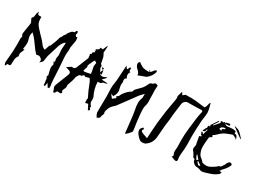

<svg xmlns="http://www.w3.org/2000/svg" viewBox="-42 -1777 3649 2716"><g transform="rotate(30 1782.0 -419.5)"><path d="M45.9 87.9Q40.5 73.2 37.1 67.4Q29.8 55.7 29.3 42Q32.2 0 36.6 -41Q47.9 -144 47.9 -249.5L47.4 -282.7Q47.4 -347.2 46.9 -351.3Q46.4 -355.5 46.4 -358.4Q46.4 -370.6 50.3 -376.7Q54.2 -382.8 54.2 -387.7Q54.2 -394.5 46.9 -405.8Q37.6 -418.9 37.6 -430.2L38.1 -436Q44.4 -466.8 47.4 -497.6Q51.8 -535.2 57.6 -562.7Q63.5 -590.3 64.5 -617.2Q63.5 -630.9 53.7 -646Q45.9 -659.2 43 -668H42.5Q36.1 -682.1 36.1 -687Q36.1 -691.4 39.6 -694.3Q54.2 -706.1 58.3 -720.2Q62.5 -734.4 63 -751Q63 -776.4 76.7 -801.8L85.4 -816.4L86.4 -799.3Q87.9 -768.1 123 -768.1Q132.3 -768.1 149.9 -769.5Q150.4 -763.7 150.4 -746.1Q150.4 -721.7 153.3 -702.6Q158.2 -673.3 176.8 -644Q204.1 -608.4 235.8 -576.2L256.3 -554.2Q272 -537.1 288.6 -520.5Q326.7 -484.4 356.4 -442.9Q381.3 -403.8 423.8 -390.6L452.1 -475.6L461.9 -476.1Q514.2 -601.1 515.4 -619.1Q516.6 -637.2 526.9 -651.9Q546.4 -676.3 555.2 -703.6Q559.6 -711.9 567.4 -717.8Q572.8 -722.2 576.2 -726.6Q577.6 -730 578.6 -734.9Q579.1 -742.7 586.9 -753.4Q604 -779.3 627 -801.8Q637.7 -810.1 655.3 -812.5L666 -815.4L681.2 -848.6L703.1 -847.2Q703.1 -836.9 703.9 -831.8Q704.6 -826.7 704.6 -821.8Q704.6 -813 701.2 -804.2Q698.7 -799.3 698.7 -794.9Q698.7 -787.6 711.4 -775.9L718.8 -768.1L736.3 -774.9L739.3 -752.9Q742.2 -741.2 742.2 -729.5Q742.2 -715.3 730.5 -653.8Q725.1 -624 720.2 -593.8Q720.2 -583.5 721.7 -575.9Q723.1 -568.4 723.1 -561.5L722.7 -552.7Q716.3 -512.2 716.3 -471.7Q716.3 -429.7 722.7 -361.8Q726.1 -327.6 729 -272.5Q741.7 -24.4 746.3 -10.5Q751 3.4 751 19.5Q751 26.4 750.5 32.5Q750 38.6 750 44.4L749.5 48.8L726.6 53.2Q709.5 23.4 692.9 -4.4L681.6 52.2Q671.9 52.2 662.1 53.2L654.3 -18.1L651.9 -18.6Q651.9 -27.3 652.3 -31Q652.8 -34.7 652.8 -37.1Q652.8 -46.9 646 -57.6Q637.2 -70.8 637.2 -80.1Q637.2 -89.8 647.5 -101.6L647.9 -103.5Q647.9 -106.9 644 -118.7Q641.6 -125 640.1 -130.9Q637.7 -143.6 634.3 -156.2Q626.5 -185.5 623.5 -216.8Q624 -238.3 631.3 -257.3L634.8 -270L614.7 -311.5L633.8 -313.5Q632.3 -323.7 630.4 -333.5Q625.5 -350.1 625.5 -366.2Q625.5 -377.4 627.9 -388.2Q633.8 -406.7 633.8 -424.3Q633.8 -425.8 633.3 -436Q632.8 -446.3 629.9 -465.8Q627 -485.4 627 -505.4Q627 -514.6 627.4 -523.4Q631.3 -562 633.8 -615.2Q633.8 -616.7 629.4 -621.1L627.4 -623.5L619.6 -617.2Q589.8 -595.2 565.9 -535.2Q553.7 -499.5 543.9 -463.4Q529.8 -413.1 520 -385.7Q499.5 -329.1 496.6 -289.1Q495.1 -268.6 490.2 -247.6Q486.8 -235.4 478 -225.6Q469.2 -215.8 445.3 -195.8Q450.2 -218.3 450.2 -224.6Q450.2 -254.4 402.3 -275.9Q400.4 -276.9 396 -276.9Q388.7 -276.9 377 -274.4Q367.7 -272 356 -271L353.5 -270.5Q311.5 -312.5 265.1 -380.9Q204.6 -468.3 151.9 -517.1Q141.1 -487.8 141.1 -460Q141.1 -433.1 150.9 -407.7Q162.1 -377.9 162.1 -345.7Q162.1 -314.9 154.8 -269.5Q152.8 -257.3 151.4 -244.6L176.3 -249.5L144.5 -174.3L143.1 -174.8L149.4 -119.1L141.6 -118.2L133.8 -100.6Q123.5 -81.5 120.6 -64.9Q117.2 -39.6 117.2 -13.7L116.7 13.2Q116.7 28.8 112.3 38.8Q107.9 48.8 91.8 48.8Q84.5 48.8 70.8 46.4H70.3Q67.9 48.8 56.2 70.3Z M1072.8 -402.3Q1099.6 -406.7 1130.9 -414.1L1159.7 -419.9Q1155.8 -467.8 1147.5 -496.1Q1142.1 -514.2 1140.6 -532.7Q1140.6 -554.2 1145.5 -574.2L1148.4 -591.3L1118.2 -612.8Q1114.7 -610.4 1108.9 -606.4Q1103 -602.5 1073.2 -532.2L1064 -512.2Q1061 -506.3 1061 -503.9Q1061 -502.4 1061.5 -501.5Q1065.4 -492.2 1065.4 -482.9Q1065.4 -470.2 1057.1 -450.2Q1053.2 -440.4 1050.3 -430.2Q1048.8 -421.9 1046.9 -414.1L1045.4 -406.2Q1049.8 -405.8 1053.7 -404.8Q1061.5 -402.3 1068.8 -402.3ZM1272.9 -551.3 1247.1 -581.5Q1256.8 -582.5 1264.2 -582.5Q1282.7 -582.5 1282.7 -574.7Q1282.7 -567.4 1272.9 -551.3ZM837.4 70.8Q834 70.8 828.6 68.6Q823.2 66.4 821 52.5Q818.8 38.6 811.3 24.7Q803.7 10.7 800.8 -3.4Q800.8 -28.8 812.5 -54.7L813 -55.7Q839.8 -125 867.7 -194.3Q878.4 -220.7 888.7 -247.6Q895 -262.2 895 -273.9Q895 -304.7 852.1 -314.5Q830.6 -320.3 807.6 -328.1L825.2 -340.3Q847.2 -355 867.2 -367.7Q875 -372.6 881.8 -372.6L885.3 -372.1Q892.1 -370.6 897.9 -370.6Q925.8 -370.6 939 -401.4Q966.3 -466.8 991.7 -532.2Q1013.7 -588.4 1015.4 -590.1Q1017.1 -591.8 1017.1 -594.2Q1015.1 -619.6 1012.7 -642.1L1011.7 -653.8L1012.7 -654.8Q1012.2 -654.8 1011.2 -653.6Q1010.3 -652.3 1008.8 -651.4L1003.9 -657.7L1029.8 -673.3Q1024.9 -681.6 1024.9 -687.5Q1024.9 -697.3 1041.5 -704.6Q1056.2 -712.4 1059.1 -719.2Q1055.2 -722.2 1050.3 -726.1Q1045.4 -730 1039.1 -734.4L1053.7 -739.7L1062.5 -742.7Q1060.5 -744.6 1041.5 -757.3Q1044.4 -758.8 1047.9 -759.8Q1066.4 -765.6 1080.1 -775.9Q1093.8 -786.1 1093.8 -811.5L1131.8 -804.7L1138.2 -820.3Q1150.4 -847.7 1163.1 -877.4Q1168.9 -876 1171.9 -876L1165 -772.5L1175.3 -752Q1187.5 -731.4 1193.8 -710.9Q1200.2 -685.1 1204.1 -658.7Q1207 -639.2 1210.9 -620.1Q1211.9 -616.7 1220.2 -608.4Q1221.7 -607.4 1229.5 -599.6Q1235.8 -593.3 1235.8 -590.8V-589.8Q1233.4 -581.1 1233.4 -573.2Q1233.4 -555.7 1249 -530.3Q1258.8 -514.2 1258.8 -507.3L1259.3 -503.9L1280.3 -549.8L1281.2 -552.2L1289.1 -549.3L1295.9 -485.4L1266.6 -493.2Q1288.6 -469.2 1312.5 -469.2Q1338.9 -469.2 1379.9 -493.7L1382.8 -482.4L1332 -428.2L1434.1 -421.4L1423.3 -414.1Q1415.5 -407.7 1400.9 -406.5Q1386.2 -405.3 1373.3 -400.6Q1360.4 -396 1350.1 -380.4Q1345.2 -374 1322.3 -374H1316.9Q1306.6 -374 1298.3 -373Q1302.2 -256.8 1354 -157.2Q1359.9 -142.6 1359.9 -125.5L1359.4 -97.2L1358.9 -85.9L1358.4 -80.1Q1358.4 -64.5 1387.2 -24.9Q1393.1 -17.1 1398.4 -8.8H1380.9L1404.8 27.3Q1403.8 27.8 1381.3 48.8L1337.9 -35.6L1293.5 -23.9Q1293 -39.6 1292 -54.7L1290 -91.8L1296.9 -94.7V-98.1L1280.3 -131.8Q1245.1 -201.7 1222.2 -263.7Q1211.9 -290 1201.2 -315.9Q1195.8 -328.1 1173.8 -361.8L1116.2 -346.2Q1112.3 -344.7 1109.9 -344.7Q1108.9 -344.7 1108.4 -345.2Q1097.7 -356.4 1089.4 -356.4Q1078.6 -356.4 1066.4 -338.9Q1064.9 -336.4 1063 -334.5Q1059.6 -329.6 1056.6 -329.6L1049.3 -330.1Q1022 -330.1 1006.8 -293.9Q1003.4 -287.1 999.5 -281.2Q992.7 -267.1 991.2 -249.5Q989.7 -229 962.9 -155.3Q950.7 -121.1 950.7 -119.1V-117.2Q953.6 -106 953.6 -95.7Q953.6 -71.8 934.1 -36.1Q927.2 -24.9 927.2 -15.1Q927.2 -11.7 928.7 -6.1Q930.2 -0.5 939.9 5.4L940.4 6.8Q940.4 14.2 933.1 27.3Q930.2 32.7 910.2 32.7Q900.4 32.7 889.6 31.7L871.6 30.8V30.3L868.7 33.7Q863.8 38.6 860.8 44.4Q858.4 48.3 856.2 53.5Q854 58.6 851.6 63Q846.7 70.8 837.4 70.8Z M1538.6 74.2Q1533.7 64.5 1527.8 54.7Q1512.2 29.8 1509.3 6.8L1508.8 -53.7Q1508.8 -104.5 1510.3 -154.8Q1511.7 -205.1 1511.7 -257.3Q1511.2 -291.5 1509.3 -325.2Q1507.3 -356.4 1507.3 -387.7Q1507.3 -432.6 1515.1 -474.1Q1520 -501 1522.5 -528.3Q1525.4 -570.8 1537.1 -770.5H1540Q1558.1 -746.1 1566.4 -733.4L1571.3 -736.3Q1581.1 -743.7 1585.4 -760.3Q1587.4 -769 1591.1 -773.7Q1594.7 -778.3 1612.3 -778.3L1611.8 -759.8Q1611.8 -745.1 1613.8 -730Q1616.2 -722.2 1633.8 -719.2Q1614.7 -702.6 1614.7 -668.9Q1614.7 -639.6 1632.8 -621.1Q1607.9 -607.9 1605.5 -590.8Q1604.5 -584 1604.5 -577.1Q1604.5 -567.4 1606.9 -557.9Q1609.4 -548.3 1609.4 -539.6Q1609.4 -532.7 1607.9 -526.9Q1605 -514.6 1605 -502.4Q1605 -488.8 1608.4 -475.6V-475.1Q1609.9 -460 1616.2 -439Q1622.6 -418 1622.6 -401.4Q1622.6 -360.4 1598.1 -319.8L1590.8 -306.2L1546.9 -323.7L1594.2 -263.7Q1604 -276.4 1616.7 -283.7Q1625 -288.6 1632.1 -294.7Q1639.2 -300.8 1639.2 -309.6Q1639.2 -318.4 1629.4 -327.6L1629.9 -331.1Q1650.4 -336.4 1658.2 -347.2Q1666 -357.9 1669.4 -369.1Q1672.4 -378.4 1677.2 -385.7Q1699.2 -418 1724.4 -445.3Q1749.5 -472.7 1787.1 -493.7Q1797.9 -500 1798.8 -517.1Q1800.3 -526.9 1804.7 -533.2Q1824.7 -555.7 1846.7 -576.7Q1871.6 -600.1 1894 -625.5Q1919.4 -657.2 1937.5 -699.7Q1942.4 -712.9 1951.2 -722.4Q1960 -731.9 1981.9 -735.8Q1991.7 -737.3 2001 -749.5Q2010.3 -761.7 2021.5 -761.7Q2024.9 -761.7 2029.3 -760.7Q2054.2 -755.4 2060.1 -751L2060.5 -732.9Q2060.5 -717.8 2057.1 -665.5Q2057.1 -650.9 2058.6 -637.2Q2060.1 -625.5 2060.1 -608.4L2059.6 -598.1Q2059.6 -569.3 2061 -541Q2063 -517.1 2063 -493.7Q2063 -477.5 2062 -461.9Q2060.1 -441.4 2053.7 -420.9Q2046.9 -397.5 2044.9 -373.5Q2044.9 -314.9 2051.3 -257.8Q2052.7 -246.6 2053.7 -234.9Q2062 -147.5 2072.8 -87.4Q2078.6 -53.7 2082 -20Q2082 -2.4 2067.4 9.3Q2054.7 20.5 2047.4 31.5Q2040 42.5 2023.9 54.2Q2020.5 56.6 2017.1 61Q2013.7 65.4 2009.8 68.4Q2007.8 68.4 2006.3 67.9L1998.5 66.9L1989.3 -19.5L1967.8 -211.4Q1963.4 -250 1955.1 -287.6Q1941.4 -349.1 1941.4 -398.9Q1941.4 -444.3 1960.9 -490.2L1962.4 -558.6L1905.3 -498.5Q1889.6 -476.6 1887.2 -474.1L1829.6 -395.5Q1829.6 -393.1 1692.9 -210.4Q1683.1 -199.2 1673.3 -191.4Q1628.9 -153.3 1615.2 -115.7L1609.9 -102.1Q1597.2 -72.3 1597.2 -54.2Q1597.2 -41 1603 -27.8Q1604 -26.9 1604 -24.9Q1603.5 -21 1598.6 -11.2L1594.2 -0.5L1593.8 0.5Q1589.4 4.9 1589.4 9.3Q1587.4 26.9 1585.2 36.4Q1583 45.9 1577.1 51.3Q1574.2 53.7 1572.3 56.2Q1570.3 58.6 1567.4 61Q1560.1 67.4 1538.6 74.2ZM1740.2 -731.4Q1739.7 -757.3 1728 -773.9Q1718.3 -787.6 1688.5 -814.9Q1674.8 -827.6 1667 -844.2Q1657.2 -864.7 1657.2 -878.4Q1657.2 -881.3 1658.9 -889.6Q1660.6 -897.9 1679.2 -915.5L1686 -909.2Q1692.4 -903.3 1698.2 -899.4Q1707.5 -894 1716.3 -887.7Q1739.3 -871.1 1764.2 -862.8Q1797.4 -856.4 1831.5 -856.4Q1846.2 -856 1860.8 -855L1861.8 -866.7L1847.7 -884.3L1849.6 -887.2V-887.7Q1860.8 -879.4 1877.4 -864.7L1888.7 -878.4Q1908.2 -903.3 1910.6 -906.7Q1916.5 -915 1923.8 -920.9Q1931.2 -924.8 1940.9 -925.3L1948.7 -926.8Q1948.7 -922.4 1949.5 -918.2Q1950.2 -914.1 1950.2 -910.2Q1950.2 -904.8 1949.2 -899.9Q1925.8 -825.2 1864.7 -780.3Q1860.8 -777.3 1855.7 -775.9Q1850.6 -774.4 1812 -759.8L1750 -735.8Z M2278.8 56.6Q2273.9 56.6 2254.2 54.7Q2234.4 52.7 2208.5 26.9Q2147.5 -31.2 2147.5 -71.8Q2147.5 -73.7 2148.4 -88.4Q2149.4 -103 2179.7 -134.3L2203.6 -120.1Q2185.1 -103 2185.1 -91.3Q2185.1 -74.2 2217.3 -60.5Q2240.2 -49.8 2301.8 -29.3Q2302.2 -43 2306.2 -100.1L2308.6 -148.4Q2314.9 -256.3 2318.8 -283.7Q2323.7 -321.3 2327.6 -358.9Q2341.3 -488.8 2365.7 -615.2Q2384.3 -713.9 2384.3 -728Q2384.3 -735.8 2379.4 -764.6L2404.3 -847.7L2430.7 -805.2L2468.8 -835Q2494.1 -835 2518.6 -835.4Q2539.6 -836.4 2559.6 -836.4Q2630.4 -836.4 2712.4 -823.2Q2746.6 -818.4 2780.8 -814.5Q2786.1 -814.5 2792.5 -819.8Q2802.7 -828.6 2812 -868.2Q2815.4 -883.8 2820.3 -898.9Q2822.8 -905.3 2830.1 -909.7L2832.5 -911.6Q2837.9 -890.1 2843.8 -869.1Q2858.9 -821.8 2862.8 -775.4V-770.5Q2862.8 -729 2855 -687Q2849.6 -656.7 2847.7 -627Q2837.4 -475.1 2837.4 -361.8Q2837.4 -329.1 2838.9 -297.1Q2840.3 -265.1 2840.3 -234.4Q2840.3 -195.8 2837.4 -157.7Q2827.6 -79.1 2827.6 -42.5Q2827.6 -14.6 2833 14.2L2833.5 22.5Q2833.5 35.6 2825.9 40.5Q2818.4 45.4 2809.6 45.4L2803.7 44.9Q2779.8 40.5 2754.9 28.3Q2743.7 23.4 2731 18.6Q2749 8.3 2749.5 -1.5Q2749.5 -10.7 2743.2 -22Q2732.4 -43.5 2732.4 -72.8Q2732.4 -87.4 2734.9 -102.5Q2736.8 -120.6 2737.3 -138.2Q2737.3 -172.4 2735.8 -206.5Q2734.9 -236.3 2734.9 -266.1Q2735.4 -356 2746.6 -445.8Q2770.5 -661.6 2782.2 -702.6Q2790.5 -731.4 2790.5 -740.7Q2790.5 -748 2788.1 -752.4Q2783.7 -760.7 2766.6 -760.7H2762.7Q2665.5 -756.3 2568.4 -756.3H2548.8Q2522 -755.4 2502 -734.9Q2481.9 -714.4 2478.5 -685.1Q2472.7 -632.3 2464.8 -579.6Q2453.6 -500.5 2451.7 -463.9Q2451.2 -438 2447.3 -413.1Q2432.1 -311.5 2425.8 -209Q2422.4 -162.1 2418 -115.2Q2408.2 -11.7 2325.7 43.9Q2305.2 56.6 2278.8 56.6Z M3160.2 -646Q3155.8 -656.2 3155.8 -663.6Q3155.8 -677.2 3178.2 -683.6Q3198.7 -690.9 3201.7 -701.7Q3190.9 -705.6 3181.2 -705.6Q3164.6 -705.6 3144 -693.1Q3123.5 -680.7 3122.6 -655.8ZM3124.5 -60.1Q3127.9 -60.1 3137.7 -63L3147.5 -65.4V-72.8L3090.8 -111.8L3083 -104.5L3092.8 -91.8Q3104 -75.2 3118.7 -61.5Q3120.6 -60.1 3124.5 -60.1ZM3064.5 -111.8 3083.5 -129.9 3034.2 -185.5H3026.9L3029.8 -174.8Q3035.2 -149.4 3054.2 -123L3061 -113.3Q3062 -112.3 3063 -112.3Q3064 -112.3 3064.5 -111.8ZM3210 -9.3H3208Q3190.4 -9.3 3171.9 -17.1Q3162.6 -21 3152.8 -23.4L3147.5 -24.9Q3136.7 -28.3 3126 -28.3H3116.2Q3073.2 -28.3 3040.5 -77.1Q3036.1 -84.5 3035.2 -96.7L3032.7 -110.4Q3027.8 -113.3 3020.5 -115.2Q3011.2 -117.7 3004.2 -122.3Q2997.1 -127 2997.1 -136.7V-139.6Q2992.7 -146.5 2989.7 -152.3Q2969.2 -188.5 2960.4 -196.8Q2941.4 -215.3 2941.4 -238.8Q2941.4 -247.6 2944.3 -257.3Q2947.3 -271.5 2949.2 -284.2Q2949.7 -289.1 2950.7 -293.5L2947.8 -304.7L2943.4 -325.7Q2928.7 -404.3 2925.3 -425.8L2949.7 -434.1L2959.5 -443.8L2930.7 -459Q2934.1 -460.9 2938.5 -461.9Q2937 -464.4 2936 -467.3L2927.7 -483.4Q2924.3 -488.3 2923.8 -492.7Q2923.8 -494.1 2925.8 -496.1Q2927.7 -498 2929.7 -499Q2931.6 -500 2933.1 -500Q2937 -500 2943.8 -493.2Q2947.8 -489.3 2955.1 -480.5L2960.4 -474.6L2985.8 -559.6L2982.9 -563.5Q2980.5 -561 2977.3 -558.8Q2974.1 -556.6 2971.7 -554.2Q2969.2 -551.8 2969.2 -549.8V-544.9Q2969.2 -516.6 2938 -516.6L2927.7 -517.1Q2935.5 -533.2 2942.6 -548.8Q2949.7 -564.5 2957 -579.1L2964.4 -575.7Q2963.4 -589.8 2963.4 -598.6Q2963.4 -604.5 2964.1 -611.8Q2964.8 -619.1 2974.6 -619.1Q2981.4 -619.1 2993.2 -616.7L2990.7 -624.5L2985.8 -639.6L3058.6 -749.5L3069.3 -742.7L3015.6 -659.2L3023.4 -653.8Q3059.1 -696.3 3097.7 -740.7Q3085.9 -746.1 3085.9 -752Q3085.9 -754.4 3087.9 -757.1Q3089.8 -759.8 3094.5 -763.7Q3099.1 -767.6 3102.5 -772.5Q3111.3 -761.2 3117.7 -761.2Q3125 -761.2 3134.3 -772.5Q3139.2 -777.8 3144.5 -781.7Q3146 -777.8 3147.2 -772.7Q3148.4 -767.6 3150.9 -758.8L3165 -790Q3168 -782.7 3168 -780.8Q3205.1 -793 3211.9 -793Q3215.3 -793 3219.7 -791Q3224.1 -789.1 3226.3 -785.6Q3228.5 -782.2 3228.5 -776.4Q3228.5 -771 3226.3 -767.8Q3224.1 -764.6 3219.2 -763.2Q3211.4 -761.2 3189.9 -761.2H3160.2Q3175.3 -744.6 3189.5 -742.7Q3195.3 -741.7 3200.7 -741.7Q3209 -741.7 3216.8 -743.7Q3221.2 -744.6 3226.8 -745.1Q3232.4 -745.6 3239.3 -746.6Q3262.7 -750 3286.1 -750Q3289.1 -750 3303.7 -749.8Q3318.4 -749.5 3344.7 -735.8Q3343.8 -731.4 3342.3 -727.5Q3339.4 -721.2 3339.4 -715.3Q3339.4 -704.6 3359.9 -704.6Q3369.6 -704.1 3379.2 -692.6Q3388.7 -681.2 3394.5 -665Q3399.4 -651.4 3399.4 -638.7V-634.8Q3393.6 -650.4 3382.1 -657.7Q3370.6 -665 3358.4 -668.9Q3343.3 -673.3 3333.5 -681.6L3293.9 -667Q3279.8 -661.1 3265.1 -655.8Q3228.5 -643.1 3196.3 -624Q3165.5 -602.1 3137.2 -574Q3108.9 -545.9 3091.3 -537.1L3081.5 -532.2Q3092.3 -519.5 3092.3 -510.7Q3092.3 -507.8 3089.4 -501.7Q3086.4 -495.6 3067.4 -489.7Q3062 -487.8 3058.3 -479.7Q3054.7 -471.7 3053.7 -463.9Q3043.5 -370.6 3043.5 -323.2Q3043.5 -254.4 3079.6 -194.8Q3091.8 -178.7 3109.9 -166.5L3127 -152.8Q3141.6 -140.1 3151.9 -123Q3183.1 -111.8 3215.8 -111.8Q3243.2 -111.8 3271 -123.5Q3300.3 -137.2 3327.1 -155.8L3349.1 -169.4Q3357.9 -175.3 3365.2 -183.6Q3380.9 -202.6 3397.9 -202.6L3402.8 -202.1Q3405.3 -202.1 3407.5 -204.3Q3409.7 -206.5 3418.5 -220.2Q3451.2 -265.1 3455.1 -283.2L3457 -290.5Q3469.7 -307.6 3478 -314.7Q3486.3 -321.8 3495.6 -321.8Q3510.3 -321.8 3524.9 -307.6Q3526.9 -305.2 3526.9 -300.3Q3526.9 -293.5 3524.4 -287.1Q3509.8 -252 3486.6 -223.1Q3463.4 -194.3 3437 -167.5Q3431.6 -162.1 3426.3 -150.9L3421.9 -142.1Q3424.8 -141.6 3427.5 -140.6Q3430.2 -139.6 3432.6 -139.6H3457Q3455.1 -133.8 3454.1 -127.4Q3450.7 -109.9 3443.8 -104.5Q3410.2 -77.6 3371.1 -58.6Q3338.9 -44.4 3304.2 -34.7L3275.9 -25.4Q3243.2 -13.7 3210 -9.3ZM3451.7 -680.2 3288.6 -798.8 3298.8 -797.9Q3309.6 -796.9 3317.9 -795.4Q3319.3 -794.9 3320.8 -792.7Q3322.3 -790.5 3323.7 -790Q3351.6 -787.6 3371.6 -772.7Q3391.6 -757.8 3408.7 -738.8L3424.3 -723.1Q3436 -711.4 3447.3 -697.8L3457 -686Z"/></g></svg>

Font: Unutterable
Style: Regular
Weight: 400
Designer: GGBotNet
Foundry: f0n7.com
Version: 1.00